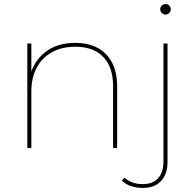

<svg xmlns="http://www.w3.org/2000/svg" viewBox="-20 -732 963 949"><path d="M115 0V-517H135V-370L133 -373Q156 -441 212 -480.5Q268 -520 352 -520Q416 -520 462 -495.5Q508 -471 533.5 -423Q559 -375 559 -305V0H539V-305Q539 -401 490 -451Q441 -501 353 -501Q285 -501 236 -473.5Q187 -446 161 -396.5Q135 -347 135 -281V0ZM686 197Q656 197 628 188Q600 179 582 160L596 146Q630 178 685 178Q735 178 761.5 149Q788 120 788 65V-517H808V70Q808 127 776.5 162Q745 197 686 197ZM798 -660Q788 -660 780 -668Q772 -676 772 -686Q772 -697 780 -704.5Q788 -712 798 -712Q809 -712 816.5 -704.5Q824 -697 824 -686Q824 -676 816.5 -668Q809 -660 798 -660Z"/></svg>

Font: Montserrat Thin
Style: Regular
Weight: 100
Designer: Julieta Ulanovsky
Foundry: Julieta Ulanovsky
Version: Version 9.000